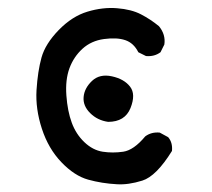

<svg xmlns="http://www.w3.org/2000/svg" viewBox="-20 -478 540 490"><path d="M278.3 -7.8Q240.2 -9.8 205.1 -19.5Q169.9 -29.3 136.7 -64Q103.5 -98.6 86.9 -149.4Q70.3 -200.2 73.2 -248Q76.2 -295.9 85.9 -331.1Q95.7 -366.2 129.9 -401.4Q164.1 -436.5 203.1 -448.2Q242.2 -460 278.8 -457Q315.4 -454.1 339.8 -441.4Q364.3 -428.7 385.7 -411.1Q403.3 -389.6 399.4 -364.3L389.6 -344.7Q374 -333 352.5 -335L333 -344.7Q321.3 -368.2 299.8 -375.5Q278.3 -382.8 245.6 -378.4Q212.9 -374 190.4 -353.5Q168 -333 157.2 -303.7Q146.5 -274.4 149.4 -234.4Q152.3 -194.3 163.1 -165Q173.8 -135.7 195.3 -115.2Q216.8 -94.7 242.2 -90.8Q267.6 -86.9 294.4 -90.8Q321.3 -94.7 350.6 -129.9Q366.2 -141.6 387.7 -139.6L409.2 -127.9Q420.9 -114.3 418.9 -92.8Q378.9 -28.3 343.3 -17.1Q307.6 -5.9 278.3 -7.8ZM255.9 -167Q228.5 -170.9 210 -189.5Q191.4 -208 193.4 -230.5Q195.3 -252.9 214.8 -271.5Q234.4 -290 265.6 -283.2Q296.9 -276.4 312 -256.8Q327.1 -237.3 313 -202.1Q298.8 -167 255.9 -167Z"/></svg>

Font: JasonHandwriting2
Style: Regular
Weight: 400
Version: Version 1.05.10